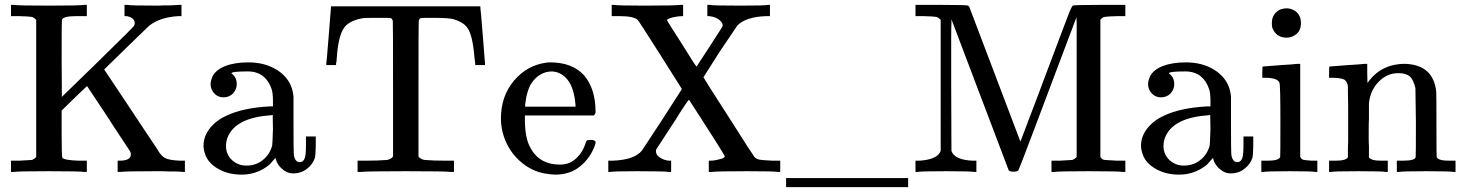

<svg xmlns="http://www.w3.org/2000/svg" viewBox="-20 -703 5985 785"><path d="M128 -622Q117 -633 109 -634Q98 -636 58 -637H25V-683H36Q52 -680 180 -680Q308 -680 324 -683H335V-637H313H289Q235 -637 233 -620Q232 -619 232 -462L233 -307L379 -449Q526 -593 527 -596Q530 -602 531 -607Q531 -629 503 -636Q500 -636 498 -637H493H489V-683H499Q516 -680 630 -680Q643 -680 652 -681H673Q685 -681 692 -682Q705 -682 709 -683H716H722V-637H708Q632 -632 589 -597Q583 -591 495 -506L406 -419Q443 -363 516 -254Q548 -205 576 -163.5Q604 -122 617.5 -101.5Q631 -81 631 -80Q642 -64 655 -57Q671 -48 715 -46H736V0H728Q724 0 719 -1Q706 -1 696 -2H670Q654 -2 642 -3H615Q493 -3 472 0H461V-46H469Q515 -46 515 -72Q515 -78 512 -84Q509 -88 498.5 -104.5Q488 -121 466.5 -153Q445 -185 423 -220L336 -351Q335 -350 331 -346.5Q327 -343 324 -340Q313 -329 304 -321Q287 -304 278 -296L232 -251V-156Q232 -62 235 -58Q242 -48 302 -46H335V0H324Q308 -3 180 -3Q52 -3 36 0H25V-46H58Q98 -48 109 -49Q117 -50 128 -61Z M856 -321Q841 -338 841 -359Q841 -372 849 -391Q863 -418 901 -433Q940 -448 996 -448Q1062 -448 1111 -418Q1159 -388 1174 -340Q1178 -327 1180 -309V-194Q1180 -91 1181 -80Q1181 -64 1186 -54Q1192 -40 1206 -40Q1219 -40 1225 -54Q1231 -66 1231 -109V-145H1271V-106Q1270 -67 1268 -59Q1259 -31 1235 -13Q1212 6 1178 6Q1154 6 1134 -12Q1114 -28 1107 -54V-58Q1101 -52 1095 -45Q1083 -31 1082 -30Q1032 11 968 11Q915 11 875 -11Q833 -34 820 -69Q812 -90 812 -107Q812 -154 851 -193Q874 -216 908 -231Q974 -262 1082 -268H1096V-290Q1096 -324 1090 -340Q1079 -373 1055 -392Q1030 -411 993 -411Q926 -411 926 -403Q948 -388 948 -359Q948 -338 933 -321Q917 -305 894 -305Q871 -305 856 -321ZM1095 -233Q1091 -233 1090 -232Q952 -223 915 -151Q904 -131 904 -106Q904 -72 928 -49Q953 -26 987 -26Q1028 -26 1056 -50Q1084 -73 1093 -109Q1094 -116 1096 -175Z M1314 -443Q1315 -444 1324 -557Q1333 -670 1333 -671V-677H1944V-671Q1945 -670 1954 -557Q1963 -444 1963 -443V-437H1923V-443Q1922 -448 1920 -467Q1912 -566 1888 -593Q1871 -614 1833 -625Q1810 -630 1756 -630H1729Q1704 -630 1701 -629Q1695 -628 1692 -618Q1691 -617 1691 -339V-63Q1699 -52 1716 -49Q1752 -46 1806 -46H1836V0H1823Q1802 -3 1639 -3Q1476 -3 1455 0H1442V-46H1472Q1526 -46 1562 -49Q1579 -52 1587 -63V-339Q1587 -617 1586 -618Q1583 -627 1578 -629Q1574 -630 1549 -630H1522Q1472 -630 1465 -629Q1422 -622 1397 -601Q1364 -573 1357 -467Q1356 -448 1354 -443V-437H1314Z M2408 -231H2126V-216Q2126 -142 2146 -104Q2182 -30 2270 -30Q2313 -30 2342 -62Q2362 -82 2373 -114Q2376 -125 2379 -128Q2382 -131 2395 -131Q2415 -131 2415 -121Q2415 -117 2412 -108Q2393 -56 2352 -23Q2311 11 2250 11Q2234 11 2206 6Q2150 -4 2104 -46Q2060 -86 2040 -145Q2028 -181 2028 -218Q2028 -310 2082 -374Q2136 -437 2215 -447Q2218 -448 2229 -448Q2320 -448 2368 -395Q2415 -340 2415 -245Q2415 -238 2408 -231ZM2333 -275Q2324 -384 2259 -407Q2253 -409 2238 -411Q2186 -411 2153 -363Q2133 -331 2127 -274V-267H2333Z M2714 0Q2700 -3 2585 -3Q2487 -3 2475 0H2467V-46H2484Q2574 -49 2605 -88Q2607 -91 2689 -216L2768 -339Q2768 -340 2679 -480Q2592 -617 2587 -622Q2569 -637 2515 -637H2501H2481V-683H2490Q2505 -680 2616 -680Q2740 -680 2762 -683H2773V-637H2768Q2753 -637 2730 -632Q2709 -626 2707 -621Q2707 -618 2767 -525Q2825 -431 2828 -431Q2846 -458 2881 -512L2933 -593Q2939 -604 2926 -617Q2910 -634 2880 -637H2872V-683H2881Q2894 -680 3010 -680Q3108 -680 3120 -683H3128V-637H3111Q3030 -634 2995 -599Q2994 -598 2922 -491L2856 -387Q2856 -385 2959 -225Q3060 -66 3064 -62Q3071 -53 3086 -50Q3097 -48 3139 -46H3170V0H3161Q3146 -3 3035 -3Q2912 -3 2889 0H2878V-46H2884Q2901 -46 2922 -52Q2943 -56 2943 -64Q2943 -67 2907 -124Q2859 -200 2834 -238L2797 -295L2794 -292Q2790 -288 2787 -283Q2782 -276 2775 -265Q2772 -261 2766 -251.5Q2760 -242 2756 -236Q2747 -220 2730 -195Q2665 -96 2663 -92Q2662 -89 2662 -84Q2662 -69 2678 -59Q2696 -47 2716 -46H2724V0Z M3194 62V25H3693V62Z M3826 -622Q3815 -633 3807 -634Q3796 -636 3756 -637H3723V-683H3829Q3934 -683 3938 -680L3943 -675L4152 -124Q4161 -147 4223.5 -312.5Q4286 -478 4317 -561Q4352 -653 4354 -658Q4362 -676 4366 -680Q4370 -683 4475 -683H4581V-637H4548Q4508 -636 4497 -634Q4486 -632 4479 -622V-61Q4486 -50 4497 -49Q4508 -48 4548 -46H4581V0H4570Q4554 -3 4430 -3Q4306 -3 4290 0H4279V-46H4312Q4352 -48 4363 -49Q4371 -50 4382 -61V-347V-461V-546V-613L4381 -632Q4149 -15 4144 -7Q4140 -1 4124 -1Q4108 -1 4104 -7L3870 -624V-606Q3869 -594 3869 -543V-463V-356L3870 -86Q3882 -50 3955 -46H3972V0H3963Q3949 -3 3848 -3Q3744 -3 3731 0H3723V-46H3740Q3808 -51 3823 -80L3826 -86Z M4689 -321Q4674 -338 4674 -359Q4674 -372 4682 -391Q4696 -418 4734 -433Q4773 -448 4829 -448Q4895 -448 4944 -418Q4992 -388 5007 -340Q5011 -327 5013 -309V-194Q5013 -91 5014 -80Q5014 -64 5019 -54Q5025 -40 5039 -40Q5052 -40 5058 -54Q5064 -66 5064 -109V-145H5104V-106Q5103 -67 5101 -59Q5092 -31 5068 -13Q5045 6 5011 6Q4987 6 4967 -12Q4947 -28 4940 -54V-58Q4934 -52 4928 -45Q4916 -31 4915 -30Q4865 11 4801 11Q4748 11 4708 -11Q4666 -34 4653 -69Q4645 -90 4645 -107Q4645 -154 4684 -193Q4707 -216 4741 -231Q4807 -262 4915 -268H4929V-290Q4929 -324 4923 -340Q4912 -373 4888 -392Q4863 -411 4826 -411Q4759 -411 4759 -403Q4781 -388 4781 -359Q4781 -338 4766 -321Q4750 -305 4727 -305Q4704 -305 4689 -321ZM4928 -233Q4924 -233 4923 -232Q4785 -223 4748 -151Q4737 -131 4737 -106Q4737 -72 4761 -49Q4786 -26 4820 -26Q4861 -26 4889 -50Q4917 -73 4926 -109Q4927 -116 4929 -175Z M5283 -652Q5299 -636 5299 -609Q5299 -573 5272 -558Q5258 -549 5240 -549Q5198 -549 5182 -589Q5180 -597 5180 -609Q5180 -636 5198 -653Q5214 -669 5242 -669Q5266 -668 5283 -652ZM5219 -437Q5240 -438 5258.5 -439.5Q5277 -441 5285 -442H5293H5296V-62Q5301 -52 5308 -50Q5314 -48 5343 -46H5366V0H5358Q5347 -3 5254 -3Q5163 -3 5145 0H5137V-46H5153H5164Q5206 -46 5214 -60Q5215 -61 5215 -205Q5215 -356 5211 -365Q5203 -385 5152 -385H5141V-408Q5141 -431 5143 -431Q5147 -431 5219 -437Z M5493 -437Q5514 -438 5532.5 -439.5Q5551 -441 5559 -442H5567H5570V-402L5571 -364L5572 -365Q5626 -442 5725 -442Q5840 -438 5852 -329Q5853 -324 5853 -190Q5853 -61 5854 -60Q5862 -46 5904 -46H5915H5931V0H5923Q5909 -3 5811 -3Q5713 -3 5699 0H5691V-46H5707H5715Q5768 -46 5768 -62Q5769 -63 5769 -200Q5767 -341 5767 -343Q5759 -376 5745 -390Q5728 -404 5697 -404Q5652 -404 5618 -370Q5583 -335 5577 -282V-264V-219Q5576 -201 5576 -168V-137Q5576 -116 5577 -107V-84V-66V-60Q5585 -46 5627 -46H5638H5654V0H5646Q5633 -3 5534 -3Q5435 -3 5422 0H5414V-46H5430H5441Q5483 -46 5491 -60V-68V-91Q5491 -111 5492 -123V-162V-203V-270Q5491 -293 5491 -328V-351Q5488 -369 5477 -377Q5464 -384 5432 -385H5414V-408Q5414 -431 5416 -431Q5419 -431 5493 -437Z"/></svg>

Font: KaTeX_Main
Style: Regular
Weight: 400
Version: Version